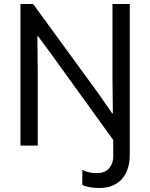

<svg xmlns="http://www.w3.org/2000/svg" viewBox="-20 -740 764 976"><path d="M84 -719.7H148.4L482.4 -261.7L549.8 -164.1H553.7L551.8 -343.8V-719.7H639.6V45.9Q640.1 97.2 622.3 135.5Q604.5 173.8 569.3 194.8Q534.2 215.8 484.4 215.8Q460.9 215.8 436.8 211.7Q412.6 207.5 398.4 200.2V124Q416 132.8 435.5 136.7Q455.1 140.6 469.7 139.6Q498 141.1 517.6 129.4Q537.1 117.7 546.6 97.2Q556.2 76.7 555.7 51.8V-28.3L244.1 -460L173.8 -555.7H169.9L171.9 -381.8V0H84Z"/></svg>

Font: Reddit Sans Fudge
Style: Regular
Weight: 400
Designer: Stephen Hutchings
Foundry: Reddit
Version: Version 1.011